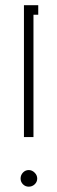

<svg xmlns="http://www.w3.org/2000/svg" viewBox="-20 -699 218 728"><path d="M58.1 -22Q58.1 -35.2 67.1 -44.7Q76.2 -54.2 88.9 -54.2Q101.6 -54.2 111.3 -44.4Q121.1 -34.7 121.1 -22Q121.1 -9.3 111.6 -0.2Q102.1 8.8 88.9 8.8Q76.2 8.8 67.1 -0.2Q58.1 -9.3 58.1 -22ZM70.8 -679.2H125V-643.1H106.9V-179.2H70.8Z"/></svg>

Font: Rawengulk
Style: Regular
Weight: 400
Version: Version 0.92